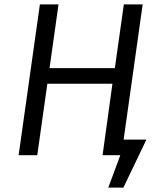

<svg xmlns="http://www.w3.org/2000/svg" viewBox="-20 -708 726 876"><path d="M648 -71 543 148H474L529 0H448L493 -326H196L150 0H65L162 -688H247L206 -397H504L545 -688H631L544 -71Z"/></svg>

Font: Fira Sans Book
Style: Italic
Weight: 350
Italic angle: -8°
Designer: bBox Type GmbH & Carrois Corporate GbR & Edenspiekermann AG
Foundry: bBox Type GmbH & Carrois Corporate GbR & Edenspiekermann AG
Version: Version 4.301